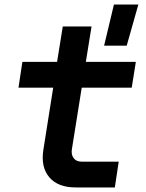

<svg xmlns="http://www.w3.org/2000/svg" viewBox="-20 -821 640 841"><path d="M311 0Q234 0 196 -44.5Q158 -89 170 -165L213 -437H61L78 -550H230L255 -705H381L356 -550H575L557 -437H338L295 -168Q291 -144 302.5 -128.5Q314 -113 337 -113H500L483 0ZM436 -621 479 -801H586L535 -621Z"/></svg>

Font: JetBrains Mono NL
Style: Bold Italic
Weight: 700
Italic angle: -9°
Designer: Philipp Nurullin, Konstantin Bulenkov
Foundry: JetBrains
Version: Version 2.304; ttfautohint (v1.8.4.7-5d5b)